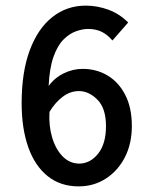

<svg xmlns="http://www.w3.org/2000/svg" viewBox="-20 -652 540 683"><path d="M260 11Q195 11 149.5 -25.5Q104 -62 80.5 -128.5Q57 -195 57 -285Q57 -396 86 -473.5Q115 -551 166.5 -591.5Q218 -632 285 -632Q326 -632 365.5 -617.5Q405 -603 436 -572L380 -508Q361 -530 340.5 -539.5Q320 -549 293 -549Q274 -549 251 -541Q228 -533 206.5 -512Q185 -491 170.5 -450.5Q156 -410 153 -346Q174 -375 206.5 -391Q239 -407 274 -407Q323 -407 362.5 -383.5Q402 -360 425.5 -314.5Q449 -269 449 -204Q449 -141 424.5 -93Q400 -45 357 -17Q314 11 260 11ZM263 -70Q302 -71 329.5 -106Q357 -141 357 -203Q357 -267 326.5 -297.5Q296 -328 261 -328Q229 -328 202 -307Q175 -286 156 -254Q153 -205 165.5 -163Q178 -121 203 -95.5Q228 -70 263 -70Z"/></svg>

Font: Inconsolata SemiBold
Style: Regular
Weight: 600
Monospace: yes
Designer: Raph Levien, Cyreal, Brenton Simpson
Foundry: Raph Levien, Cyreal, Google
Version: Version 3.100; ttfautohint (v1.8.4.7-5d5b)